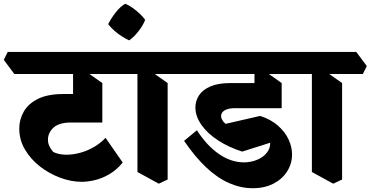

<svg xmlns="http://www.w3.org/2000/svg" viewBox="-76 -930 1963 1017"><path d="M357 33Q301 33 243 11.5Q185 -10 136 -48Q87 -86 56.5 -137.5Q26 -189 26 -249Q26 -297 50 -339Q74 -381 125.5 -406.5Q177 -432 260 -432H382L466 -281H299Q237 -281 207.5 -254Q178 -227 178 -190Q178 -172 185.5 -156Q193 -140 206 -125Q236 -111 272.5 -110.5Q309 -110 348 -120.5Q387 -131 422 -151.5Q457 -172 483 -200L574 -69Q542 -30 503.5 -7.5Q465 15 427 24Q389 33 357 33ZM466 -281 311 -323V-590L361 -564L466 -490ZM0 -538 -56 -613 -35 -655H584L640 -580L619 -538Z M765 43 652 -19V-590L707 -564L812 -490V21ZM584 -538 528 -613 549 -655H887L943 -580L922 -538Z M608 -716Q591 -724 569.5 -737.5Q548 -751 528.5 -768.5Q509 -786 497 -802Q513 -834 537.5 -865Q562 -896 587 -910Q606 -903 627 -888Q648 -873 665.5 -856Q683 -839 693 -825Q682 -796 657.5 -764.5Q633 -733 608 -716Z M1262 67Q1200 67 1138 40Q1076 13 1016.5 -43Q957 -99 899 -184L967 -240Q1020 -158 1084 -114Q1148 -70 1216 -70Q1243 -70 1268.5 -77.5Q1294 -85 1314 -99Q1334 -113 1345 -132.5Q1356 -152 1355 -174L1207 -127Q1135 -150 1079 -186.5Q1023 -223 991 -268.5Q959 -314 959 -361Q959 -396 978.5 -425.5Q998 -455 1039 -472.5Q1080 -490 1144 -490H1323L1416 -357H1168Q1133 -357 1114 -345.5Q1095 -334 1095 -315Q1095 -306 1100.5 -295.5Q1106 -285 1119 -274L1302 -316Q1360 -297 1397.5 -263.5Q1435 -230 1453 -190.5Q1471 -151 1471 -112Q1471 -64 1445.5 -23Q1420 18 1373 42.5Q1326 67 1262 67ZM887 -538 831 -613 852 -655H1508L1564 -580L1543 -538ZM1416 -357 1272 -373V-590L1312 -564L1416 -490Z M1689 43 1576 -19V-590L1631 -564L1736 -490V21ZM1508 -538 1452 -613 1473 -655H1811L1867 -580L1846 -538Z"/></svg>

Font: Eczar
Style: Bold
Weight: 700
Designer: Vaibhav Singh
Foundry: Rosetta Type Foundry
Version: Version 2.000